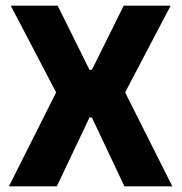

<svg xmlns="http://www.w3.org/2000/svg" viewBox="-20 -659 642 679"><path d="M181 0H11.5L187 -349V-316L18 -639H184L296.5 -412H305L417.5 -639H583.5L414 -316V-349L589.5 0H420L305 -243.5H296.5Z"/></svg>

Font: Anek Malayalam
Style: Bold
Weight: 700
Version: Version 1.003